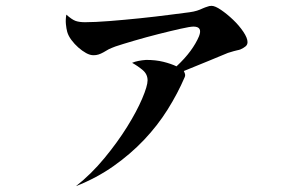

<svg xmlns="http://www.w3.org/2000/svg" viewBox="-20 -585 1040 657"><path d="M207 -535Q226 -518 238.5 -513.5Q251 -509 271 -509Q304 -509 355 -513Q406 -517 459 -522.5Q512 -528 558 -534Q604 -540 628 -543Q643 -545 654 -548.5Q665 -552 673 -556Q678 -558 681.5 -559.5Q685 -561 689 -562Q696 -565 704 -565Q716 -565 736.5 -551Q757 -537 777.5 -517.5Q798 -498 812.5 -476.5Q827 -455 827 -441Q827 -432 820.5 -426.5Q814 -421 803 -416Q798 -414 792 -413Q786 -412 780 -410Q776 -409 770 -407Q766 -406 760 -404Q734 -393 696 -377.5Q658 -362 609 -342Q613 -334 613.5 -329.5Q614 -325 612 -321Q588 -265 553.5 -210Q519 -155 473 -106.5Q427 -58 369 -17Q311 24 240 52Q292 11 337 -43.5Q382 -98 415 -151Q448 -204 466.5 -247.5Q485 -291 485 -310Q485 -331 468.5 -345Q452 -359 432 -370Q441 -374 453.5 -376.5Q466 -379 480 -380Q513 -380 539 -373.5Q565 -367 584 -358Q613 -385 632 -411Q651 -437 661 -461Q674 -494 642 -494Q631 -494 597.5 -486.5Q564 -479 522.5 -468.5Q481 -458 440 -446Q399 -434 375 -426Q369 -424 363.5 -421.5Q358 -419 353 -417Q348 -414 343.5 -411.5Q339 -409 334 -406Q325 -401 317 -398.5Q309 -396 300 -396Q288 -396 274.5 -403.5Q261 -411 248 -422.5Q235 -434 224.5 -448Q214 -462 210 -476Q207 -487 205.5 -502.5Q204 -518 207 -535Z"/></svg>

Font: XinYuGongZhangJiaSongA
Style: Regular
Weight: 900
Designer: XinYuGong
Foundry: Adobe Systems Incorporated
Version: Version 1.00